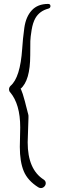

<svg xmlns="http://www.w3.org/2000/svg" viewBox="-20 -796 306 978"><path d="M26 -341Q26 -332 31 -327Q83 -266 83 -147Q83 -119 82 -97Q81 -75 81 -48Q81 28 101 76Q121 124 175 158Q182 162 188 162Q198 162 205.5 154.5Q213 147 213 137Q213 126 203 119Q121 67 121 -71Q121 -78 123 -134Q125 -190 125 -195V-208Q124 -209 124 -213Q123 -216 121 -224Q120 -226 119 -232Q118 -238 117 -240Q116 -245 112 -259Q108 -274 107 -279Q104 -290 96 -317Q88 -339 87 -341Q85 -344 84 -343Q134 -385 134 -515Q134 -567 134.5 -586.5Q135 -606 141 -643Q147 -680 160 -703Q181 -740 226 -752Q237 -755 237 -765Q237 -776 225 -776Q172 -776 142 -743.5Q112 -711 104 -655Q96 -597 93 -547Q83 -401 34 -359Q26 -351 26 -341Z"/></svg>

Font: Neythal
Style: Regular
Weight: 400
Designer: Tharique Azeez
Foundry: Tharique Azeez
Version: Version 0.44